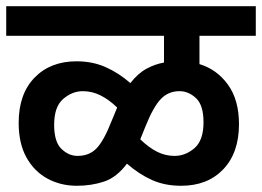

<svg xmlns="http://www.w3.org/2000/svg" viewBox="-20 -642 842 617"><path d="M0 -527V-622H802V-527H621V-436Q677 -419 712.5 -370Q748 -321 748 -243Q748 -151 697.5 -98Q647 -45 562 -45Q510 -45 468.5 -63.5Q427 -82 388 -116Q355 -72 314.5 -58.5Q274 -45 227 -45Q175 -45 132.5 -68Q90 -91 65 -136Q40 -181 40 -247Q40 -340 91 -392.5Q142 -445 226 -445Q277 -445 319 -426.5Q361 -408 399 -375Q423 -406 450.5 -421Q478 -436 507 -441V-527ZM431 -195V-194Q458 -168 484.5 -154.5Q511 -141 541 -141Q576 -141 605 -166Q634 -191 634 -249Q634 -304 610 -326.5Q586 -349 557 -349Q521 -349 497 -324Q473 -299 448 -237ZM154 -241Q154 -186 177.5 -163.5Q201 -141 229 -141Q267 -141 290.5 -165.5Q314 -190 339 -254L356 -295V-297Q330 -322 303 -335.5Q276 -349 246 -349Q212 -349 183 -324Q154 -299 154 -241Z"/></svg>

Font: Noto Sans Devanagari UI SemiBold
Style: Regular
Weight: 600
Designer: Jelle Bosma - Monotype Design Team
Foundry: Monotype Imaging Inc.
Version: Version 2.003; ttfautohint (v1.8.4.7-5d5b)